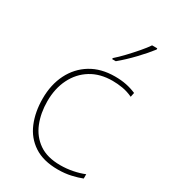

<svg xmlns="http://www.w3.org/2000/svg" viewBox="-190 -859 851 963"><g transform="rotate(30 236.0 -378.0)"><path d="M302 10Q218 10 164 -25.5Q110 -61 84.5 -122.5Q59 -184 59 -261Q59 -342 90.5 -404.5Q122 -467 180 -502.5Q238 -538 319 -538Q355 -538 384.5 -532Q414 -526 442 -514L437 -489Q407 -503 377.5 -508Q348 -513 319 -513Q247 -513 195 -481Q143 -449 114.5 -392Q86 -335 86 -261Q86 -193 108.5 -137Q131 -81 178.5 -48Q226 -15 302 -15Q338 -15 373.5 -22Q409 -29 438 -41V-16Q413 -6 378 2Q343 10 302 10ZM431 -759Q405 -725 364 -682Q323 -639 283 -606H262V-612Q285 -632 311.5 -660Q338 -688 362.5 -716.5Q387 -745 401 -766H431Z"/></g></svg>

Font: Noto Sans Khmer UI Thin
Style: Regular
Weight: 100
Designer: Danh Hong and the Monotype Design Team
Foundry: Monotype Imaging Inc.
Version: Version 2.002; ttfautohint (v1.8.4.7-5d5b)